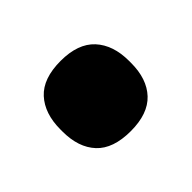

<svg xmlns="http://www.w3.org/2000/svg" viewBox="-59 -268 373 373"><g transform="rotate(-45 127.0 -81.5)"><path d="M127 15Q78.5 15 55.5 -9.8Q32.5 -34.5 32.5 -78.5V-84Q32.5 -127.5 55.5 -152.8Q78.5 -178 127 -178Q174.5 -178 197.8 -152.8Q221 -127.5 221 -84V-78.5Q221 -34.5 197.8 -9.8Q174.5 15 127 15Z"/></g></svg>

Font: Anek Malayalam ExtraBold
Style: Regular
Weight: 800
Version: Version 1.003